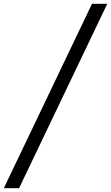

<svg xmlns="http://www.w3.org/2000/svg" viewBox="-41 -843 582 1006"><path d="M-21 143 441 -823H521L59 143Z"/></svg>

Font: Iosevka Web
Style: Italic
Weight: 400
Italic angle: -9°
Monospace: yes
Designer: Belleve Invis
Foundry: Belleve Invis
Version: Version 28.0.3; ttfautohint (v1.8.3)